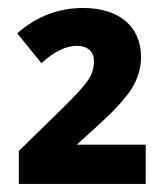

<svg xmlns="http://www.w3.org/2000/svg" viewBox="-20 -744 419 478"><path d="M342.8 -383.8H170.9L222.2 -430.2C264.2 -468.3 293 -499.5 308.1 -523.9C323.2 -548.3 331.1 -574.2 331.1 -602.1C331.1 -678.2 276.4 -724.1 187 -724.1C125.5 -724.1 70.8 -703.1 22.9 -661.1L83 -586.9C115.2 -615.7 144.5 -629.9 170.9 -629.9C196.8 -629.9 213.9 -616.7 213.9 -591.8C213.9 -575.7 209.5 -560.1 200.2 -545.9C190.9 -531.2 169.4 -507.8 136.2 -475.1L26.9 -368.2V-286.1H342.8Z"/></svg>

Font: Sahel
Style: Bold
Weight: 700
Foundry: Saber Rastikerdar (saber.rastikerdar@gmail.com)
Version: Version 3.4.0